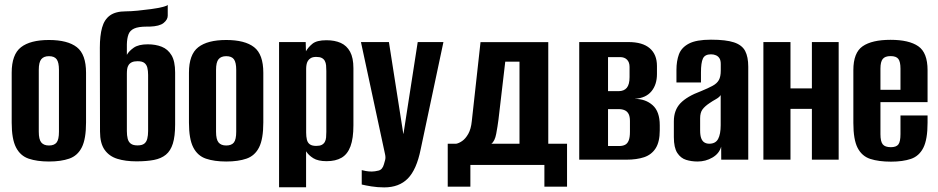

<svg xmlns="http://www.w3.org/2000/svg" viewBox="-20 -672 3948 808"><path d="M186 7.7Q135.9 7.7 100.7 -4.3Q65.5 -16.3 47.4 -51.6Q29.2 -86.9 29.2 -155.7V-365.9Q29.2 -442.7 68.3 -473.2Q107.5 -503.7 186 -503.7Q264.5 -503.7 303.3 -473.5Q342.1 -443.4 342.1 -365.9V-156.4Q342.1 -87.2 324.3 -51.9Q306.5 -16.6 271.6 -4.5Q236.8 7.7 186 7.7ZM186 -59.7Q208.3 -59.7 218.2 -72.3Q228.1 -84.8 228.1 -117.7V-377.9Q228.1 -409.2 218.5 -422.4Q209 -435.6 186 -435.6Q164.4 -435.6 153.8 -422.9Q143.2 -410.2 143.2 -377.9V-117.7Q143.2 -85.1 153.8 -72.4Q164.4 -59.7 186 -59.7Z M553.8 7Q507.9 7 473.6 -3.7Q439.3 -14.4 420.1 -41.8Q400.9 -69.2 400.9 -118.3L400.2 -471.4Q400.2 -521.7 409.6 -555.8Q419 -589.9 442.9 -607.1Q466.8 -624.3 510 -624.3Q530 -624.3 559 -627.1Q588 -630 616.2 -633.8Q644.4 -637.6 664.2 -642.6Q684 -647.6 685.9 -651.6V-606.1Q685.9 -589.5 668.6 -575.4Q651.4 -561.4 610 -560H597.5Q562.2 -560 544.4 -551.8Q526.6 -543.6 520.6 -527Q514.5 -510.4 513.9 -485.7V-441.2Q522.5 -457.1 542.9 -471.3Q563.2 -485.5 601.8 -485.5Q634.8 -485.5 660.6 -475.3Q686.4 -465.1 701.7 -439.7Q717 -414.3 717 -366.8V-148.3Q717 -98.3 707.4 -67.7Q697.8 -37.1 678.1 -21Q658.5 -4.9 627.7 1.1Q596.9 7 553.8 7ZM558.6 -60.1Q577.6 -60.1 587 -67.4Q596.4 -74.6 599.8 -88.5Q603.3 -102.3 603.3 -120.3V-356.4Q603.3 -374.4 600 -387.3Q596.7 -400.1 587.5 -407.2Q578.3 -414.4 559.2 -414.4Q543.8 -414.4 534.7 -410Q525.7 -405.6 521 -398Q516.2 -390.4 515.1 -381.2Q513.9 -372 513.9 -361.8V-120.3Q513.9 -102.3 517.3 -88.5Q520.8 -74.6 530.5 -67.4Q540.2 -60.1 558.6 -60.1Z M932 7.7Q881.9 7.7 846.7 -4.3Q811.5 -16.3 793.4 -51.6Q775.2 -86.9 775.2 -155.7V-365.9Q775.2 -442.7 814.3 -473.2Q853.5 -503.7 932 -503.7Q1010.5 -503.7 1049.3 -473.5Q1088.1 -443.4 1088.1 -365.9V-156.4Q1088.1 -87.2 1070.3 -51.9Q1052.5 -16.6 1017.6 -4.5Q982.8 7.7 932 7.7ZM932 -59.7Q954.3 -59.7 964.2 -72.3Q974.1 -84.8 974.1 -117.7V-377.9Q974.1 -409.2 964.5 -422.4Q955 -435.6 932 -435.6Q910.4 -435.6 899.8 -422.9Q889.2 -410.2 889.2 -377.9V-117.7Q889.2 -85.1 899.8 -72.4Q910.4 -59.7 932 -59.7Z M1154.4 116V-495H1266.5L1267.5 -456.2Q1276.8 -473 1294.9 -487.9Q1313 -502.7 1353.8 -502.7Q1388.6 -502.7 1414 -491.4Q1439.3 -480 1453.3 -454.3Q1467.3 -428.5 1467.3 -385V-144.8Q1467.3 -89.6 1455 -56.4Q1442.7 -23.1 1417.7 -8.4Q1392.7 6.3 1354.5 6.3Q1318.5 6.3 1298.5 -6.2Q1278.4 -18.7 1268.1 -35.4V116ZM1310.9 -58Q1325.7 -58 1334.1 -62.4Q1342.5 -66.8 1346.9 -74.7Q1351.3 -82.7 1352.3 -93.3Q1353.3 -103.9 1353.3 -117V-373.2Q1353.3 -386.4 1352.3 -397Q1351.3 -407.5 1346.9 -415.7Q1342.5 -423.8 1334.1 -428.1Q1325.7 -432.5 1310.9 -432.5Q1296.7 -432.5 1288.3 -427.7Q1279.9 -422.9 1275.5 -415.4Q1271.1 -407.9 1269.8 -399.1Q1268.4 -390.4 1268.4 -382.7V-114.1Q1268.4 -97.1 1271.5 -84.2Q1274.6 -71.3 1283.9 -64.7Q1293.1 -58 1310.9 -58Z M1596.9 116.6Q1568.6 116.6 1542.9 112.4Q1517.2 108.2 1502.3 104.5V43.9Q1508.4 45.6 1519.6 47.7Q1530.8 49.9 1544.5 49.9Q1557 49.9 1573.3 45.8Q1589.5 41.6 1595.6 19.7Q1598.2 11.4 1600.8 1.2Q1603.5 -9 1600.5 -22.5L1499 -495H1616.7L1677.2 -109.1H1678L1737.9 -495H1846.1L1750.2 -42.9Q1733.1 41.7 1696.3 79.2Q1659.5 116.6 1596.9 116.6Z M1864.2 113.6V-67.1H1899.8Q1911.1 -69.1 1925 -78.6Q1939 -88.2 1950.6 -108.6Q1962.2 -129 1965.5 -162.5L2002.2 -494.7H2287.3V-67.1H2366.3V113.6H2271V22.1H1959.5V113.6ZM2047.7 -67.1H2166.2V-412.6H2106.3L2077.8 -169.2Q2074.1 -140 2068.2 -108.8Q2062.4 -77.6 2047.7 -67.1Z M2417.6 0V-495H2624.8Q2684.1 -495 2714.4 -468.9Q2744.7 -442.8 2744.7 -394.3V-360.4Q2744.7 -315.9 2721.5 -287.8Q2698.3 -259.6 2652.6 -256.2V-255.8Q2696.5 -255.8 2726.5 -229.3Q2756.5 -202.7 2756.5 -144.7V-123.7Q2756.5 -75.1 2739.3 -48.1Q2722.1 -21.1 2690.9 -10.5Q2659.6 0 2615.8 0ZM2538.8 -57.5H2585.9Q2600.2 -57.5 2610.2 -62.5Q2620.3 -67.4 2625.6 -80.4Q2631 -93.3 2631 -117.2V-163.1Q2631 -181.7 2625.3 -192.5Q2619.7 -203.3 2609 -208Q2598.4 -212.8 2583.4 -212.8H2538.8ZM2538.8 -288.4H2583Q2606 -288.4 2617.7 -302.4Q2629.4 -316.4 2629.4 -347.5V-390.5Q2629.4 -410.1 2618.7 -420.9Q2608 -431.7 2589.4 -431.7H2538.8Z M2915.7 7.7Q2889.9 7.7 2867.3 0.7Q2844.6 -6.4 2830.2 -28.5Q2815.8 -50.6 2815.8 -95V-161.4Q2815.8 -208.3 2843.3 -237.4Q2870.9 -266.5 2930.1 -288.4Q2961.4 -301.3 2979.4 -311.2Q2997.4 -321 3005.3 -335.3Q3013.2 -349.5 3013.2 -375.2V-402.4Q3013.2 -417.7 3007.9 -426.4Q3002.5 -435.1 2993.3 -439.2Q2984.1 -443.4 2972 -443.4Q2946.4 -443.4 2938.1 -425.6Q2929.9 -407.9 2929.9 -367.1V-325.1H2826.7V-378Q2826.7 -415 2837.2 -443.5Q2847.8 -472 2879.1 -488.5Q2910.4 -505 2972 -505Q3035.2 -505 3068.9 -493.7Q3102.6 -482.5 3115.8 -457.6Q3128.9 -432.7 3128.9 -391.4V0H3015.2L3014.9 -54.7Q3006.7 -25.6 2978.2 -9Q2949.6 7.7 2915.7 7.7ZM2964.7 -67.2Q2991.6 -67.2 3002.2 -87.5Q3012.9 -107.7 3012.9 -145.4V-271.9Q3007 -262.5 2992.9 -254.7Q2978.7 -246.9 2965.5 -237.7Q2946.4 -225 2936.4 -211.6Q2926.4 -198.2 2926.4 -174.1V-123Q2926.4 -101.5 2931.3 -89.2Q2936.3 -76.9 2945.1 -72.1Q2953.8 -67.2 2964.7 -67.2Z M3192.6 0V-495H3306.6V-300H3396.7V-495H3509.4V0H3396.7V-213.8H3306.6V0Z M3729.6 8.3Q3677.9 8.3 3642.5 -3.2Q3607.2 -14.7 3589.2 -49.5Q3571.2 -84.3 3571.2 -154.4V-376.8Q3571.2 -450.3 3610.3 -477.3Q3649.5 -504.4 3727.7 -504.4Q3805.6 -504.4 3844.5 -477.3Q3883.5 -450.3 3883.5 -376.8V-242.2H3685.2V-107.4Q3685.2 -76.7 3694.8 -64.7Q3704.5 -52.6 3729 -52.6Q3751.9 -52.6 3760.7 -64.3Q3769.5 -76.1 3769.5 -107.4V-186H3883.5V-155.4Q3883.5 -85.3 3865.7 -50.1Q3847.9 -15 3813.5 -3.3Q3779.1 8.3 3729.6 8.3ZM3685.2 -294H3769.5V-383.3Q3769.5 -411.8 3760.7 -423.8Q3751.9 -435.9 3727.7 -435.9Q3704.5 -435.9 3694.8 -423.8Q3685.2 -411.8 3685.2 -383.3Z"/></svg>

Font: Alumni Sans SC Thin
Style: Regular
Weight: 100
Designer: Robert E. Leuschke
Foundry: Robert E. Leuschke
Version: Version 1.018